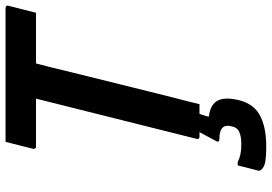

<svg xmlns="http://www.w3.org/2000/svg" viewBox="-164 -576 981 693"><g transform="rotate(-90 326.5 -229.5)"><path d="M297 0H262Q260 6 258 12Q256 18 254 24L252 34Q290 38 306 59.5Q322 81 315 125Q305 189 262 215Q219 241 144 241Q87 241 71 231.5Q55 222 57 212Q63 190 67.5 172Q72 154 76 138H88Q102 145 117 148Q132 151 154 151Q180 151 197 143.5Q214 136 218 112Q226 72 173 72Q156 72 165 58Q179 31 196 0H180Q169 0 172 -11Q208 -156 244.5 -300.5Q281 -445 317 -590H144Q139 -590 137 -593.5Q135 -597 136 -601Q143 -627 148.5 -650.5Q154 -674 161 -700H644Q649 -700 651.5 -696.5Q654 -693 652 -689Q645 -663 639.5 -639.5Q634 -616 627 -590H444Q437 -563 430 -536Q423 -509 417 -482Q393 -386 369.5 -290Q346 -194 322 -99Q315 -72 308.5 -47Q302 -22 297 0Z"/></g></svg>

Font: Recursive Mn Lnr St SmB
Style: Italic
Weight: 600
Italic angle: -15°
Monospace: yes
Version: Version 1.079;hotconv 1.0.112;makeotfexe 2.5.65598; ttfautoh